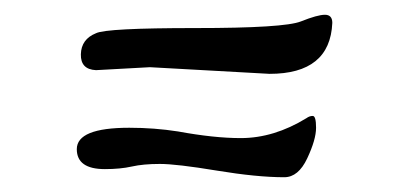

<svg xmlns="http://www.w3.org/2000/svg" viewBox="-20 -378 551 260"><path d="M365 -138Q328 -138 273.5 -147Q219 -156 196.5 -156Q174 -156 158.5 -152.5Q143 -149 122 -149Q84 -149 84 -176Q84 -205 155 -205Q189 -205 221 -200Q270 -191 306 -191Q351 -191 395 -218Q399 -221 403.5 -221Q408 -221 408 -205Q408 -189 396 -163.5Q384 -138 365 -138ZM183 -287 110 -283Q89 -284 89.5 -304.5Q90 -325 110 -333Q124 -340 244.5 -340Q365 -340 387.5 -349Q410 -358 420 -358Q430 -358 430 -347Q427 -278 345 -278Z"/></svg>

Font: Cookie
Style: Regular
Weight: 400
Designer: Ania Kruk
Foundry: Ania Kruk
Version: Version 1.004